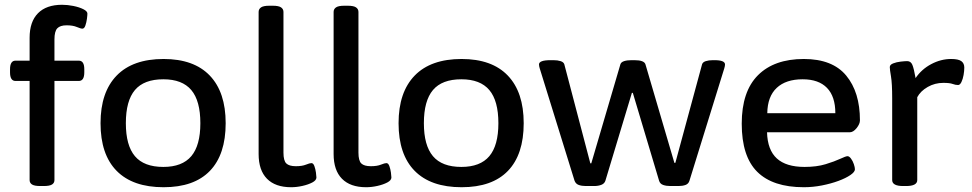

<svg xmlns="http://www.w3.org/2000/svg" viewBox="-20 -777 4070 804"><path d="M149 2Q124 2 114 -4.5Q104 -11 104 -23V-438H45Q22 -438 22 -474V-487Q22 -523 45 -523H104V-619Q104 -686 139 -721.5Q174 -757 240 -757Q263 -757 287.5 -752Q312 -747 329 -738.5Q346 -730 346 -720Q346 -713 344 -698Q342 -683 337.5 -670Q333 -657 325 -657Q318 -657 301.5 -664Q285 -671 259 -671Q232 -671 220 -658.5Q208 -646 208 -612V-523H310Q333 -523 333 -487V-474Q333 -438 310 -438H208V-23Q208 -11 198 -4.5Q188 2 163 2Z M665 7Q536 7 468.5 -61.5Q401 -130 401 -261Q401 -391 468.5 -460.5Q536 -530 665 -530Q792 -530 858.5 -460.5Q925 -391 925 -261Q925 -130 859 -61.5Q793 7 665 7ZM664 -78Q743 -78 781 -123Q819 -168 819 -261Q819 -355 781 -400Q743 -445 664 -445Q583 -445 545 -400Q507 -355 507 -261Q507 -168 545 -123Q583 -78 664 -78Z M1199 7Q1133 7 1098 -28.5Q1063 -64 1063 -132V-727Q1063 -739 1073 -746Q1083 -753 1108 -753H1122Q1147 -753 1157 -746Q1167 -739 1167 -727V-138Q1167 -104 1179 -92.5Q1191 -81 1219 -81Q1245 -81 1261 -87.5Q1277 -94 1284 -94Q1292 -94 1296.5 -81.5Q1301 -69 1303 -54.5Q1305 -40 1305 -34Q1305 -22 1288 -13Q1271 -4 1246.5 1.5Q1222 7 1199 7Z M1513 7Q1447 7 1412 -28.5Q1377 -64 1377 -132V-727Q1377 -739 1387 -746Q1397 -753 1422 -753H1436Q1461 -753 1471 -746Q1481 -739 1481 -727V-138Q1481 -104 1493 -92.5Q1505 -81 1533 -81Q1559 -81 1575 -87.5Q1591 -94 1598 -94Q1606 -94 1610.5 -81.5Q1615 -69 1617 -54.5Q1619 -40 1619 -34Q1619 -22 1602 -13Q1585 -4 1560.5 1.5Q1536 7 1513 7Z M1913 7Q1784 7 1716.5 -61.5Q1649 -130 1649 -261Q1649 -391 1716.5 -460.5Q1784 -530 1913 -530Q2040 -530 2106.5 -460.5Q2173 -391 2173 -261Q2173 -130 2107 -61.5Q2041 7 1913 7ZM1912 -78Q1991 -78 2029 -123Q2067 -168 2067 -261Q2067 -355 2029 -400Q1991 -445 1912 -445Q1831 -445 1793 -400Q1755 -355 1755 -261Q1755 -168 1793 -123Q1831 -78 1912 -78Z M2433 2Q2416 2 2403.5 -2.5Q2391 -7 2386 -20L2240 -491Q2239 -495 2238 -499Q2237 -503 2237 -507Q2237 -525 2285 -525H2298Q2315 -525 2327.5 -521Q2340 -517 2343 -508L2452 -93H2456L2578 -508Q2581 -517 2593.5 -521Q2606 -525 2624 -525H2637Q2678 -525 2683 -507L2804 -95H2808L2920 -508Q2923 -517 2935.5 -521Q2948 -525 2965 -525H2972Q3016 -525 3016 -507Q3016 -501 3013 -491L2867 -20Q2863 -7 2850.5 -2.5Q2838 2 2821 2H2787Q2770 2 2757 -2.5Q2744 -7 2740 -20L2630 -388H2626L2515 -20Q2511 -8 2498 -3Q2485 2 2468 2Z M3346 7Q3216 7 3151 -57.5Q3086 -122 3086 -259Q3086 -394 3154 -462Q3222 -530 3346 -530Q3466 -530 3523.5 -460.5Q3581 -391 3581 -273Q3581 -258 3567 -240.5Q3553 -223 3538 -223H3192Q3194 -149 3233 -113.5Q3272 -78 3349 -78Q3400 -78 3437.5 -89.5Q3475 -101 3498.5 -112Q3522 -123 3529 -123Q3536 -123 3543.5 -113Q3551 -103 3555.5 -89.5Q3560 -76 3560 -68Q3560 -57 3541 -44Q3522 -31 3491 -19.5Q3460 -8 3422 -0.5Q3384 7 3346 7ZM3193 -303H3478Q3478 -373 3443 -409Q3408 -445 3341 -445Q3271 -445 3232.5 -409Q3194 -373 3193 -303Z M3762 2Q3716 2 3716 -23V-365Q3716 -428 3711 -457Q3706 -486 3706 -496Q3706 -506 3720 -511.5Q3734 -517 3751.5 -519Q3769 -521 3779 -521Q3794 -521 3800.5 -505.5Q3807 -490 3814 -450Q3839 -487 3879.5 -508.5Q3920 -530 3963 -530Q3993 -530 4005.5 -521Q4018 -512 4018 -494Q4018 -480 4015 -463Q4012 -446 4006 -433.5Q4000 -421 3992 -421Q3981 -421 3969 -425.5Q3957 -430 3930 -430Q3895 -430 3865 -413Q3835 -396 3821 -370V-23Q3821 2 3774 2Z"/></svg>

Font: Asap Semi Expanded Medium
Style: Regular
Weight: 500
Width: 6
Designer: Pablo Cosgaya
Foundry: Omnibus-Type
Version: Version 3.001; ttfautohint (v1.8.4.7-5d5b)